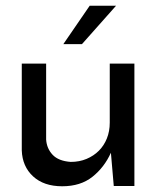

<svg xmlns="http://www.w3.org/2000/svg" viewBox="-20 -640 548 670"><path d="M201 -486Q224 -519 247 -553Q270 -587 293 -620H385L266 -486ZM449 9H377L367 -107Q344 -56 302.5 -23Q261 10 197 10Q133 10 95.5 -24.5Q58 -59 56 -115V-418H141V-153Q143 -122 163.5 -100Q184 -78 227 -75Q257 -75 282 -85.5Q307 -96 325 -114Q343 -132 353 -157Q363 -182 363 -212V-418H449Z"/></svg>

Font: JosefinSans
Style: SemiBold
Weight: 600
Designer: Santiago Orozco
Foundry: Typemade
Version: Version 1.0 ; ttfautohint (v1.3)